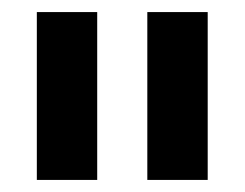

<svg xmlns="http://www.w3.org/2000/svg" viewBox="-20 -783 406 318"><path d="M141 -485H41V-763H141ZM324 -485H224V-763H324Z"/></svg>

Font: Open Sauce One
Style: Bold
Weight: 700
Designer: Alfredo Marco Pradil
Foundry: Creative Sauce Fz LLC
Version: Version 1.477